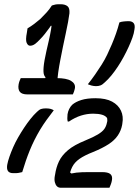

<svg xmlns="http://www.w3.org/2000/svg" viewBox="-20 -809 656 907"><path d="M395 -411Q414 -435 430 -458Q446 -481 460.5 -504Q475 -527 486.5 -551Q498 -575 508.5 -600Q519 -625 528 -650.5Q537 -676 544 -703Q549 -705 553.5 -706Q558 -707 563.5 -707.5Q569 -708 574.5 -708.5Q580 -709 587 -709Q604 -709 611.5 -699.5Q619 -690 615 -669Q613 -652 605.5 -631Q598 -610 587.5 -587Q577 -564 564 -540Q551 -516 536.5 -494Q522 -472 506.5 -453Q491 -434 475 -420Q464 -409 454.5 -405.5Q445 -402 433 -402Q427 -402 422 -403Q417 -404 412 -405Q407 -406 403 -408Q399 -410 395 -411ZM234 -288Q217 -266 200 -242.5Q183 -219 169 -195.5Q155 -172 143 -148Q131 -124 121 -99.5Q111 -75 102 -49Q93 -23 85 4Q81 5 76 6Q71 7 66.5 8Q62 9 56 9Q50 9 43 9Q25 9 18 -0.5Q11 -10 14 -30Q17 -47 24.5 -68.5Q32 -90 42 -113Q52 -136 65.5 -159.5Q79 -183 93.5 -205Q108 -227 123.5 -246.5Q139 -266 154 -280Q165 -291 174 -294Q183 -297 196 -297Q202 -297 207.5 -296.5Q213 -296 217.5 -295Q222 -294 226.5 -292Q231 -290 234 -288ZM497 78Q494 78 478 78Q462 78 438 78Q414 78 387.5 78Q361 78 336.5 78Q312 78 293.5 78Q275 78 268 78Q256 78 249 71Q242 64 239 51.5Q236 39 239 22L240 17Q245 -18 258.5 -46.5Q272 -75 301 -99.5Q330 -124 382 -145Q421 -161 442.5 -174Q464 -187 473 -200Q482 -213 485 -229Q487 -235 487 -241Q487 -247 486 -251Q479 -262 462 -267Q445 -272 420 -272Q391 -272 362.5 -263Q334 -254 306 -235H300Q299 -238 298.5 -242Q298 -246 298 -250.5Q298 -255 298.5 -259.5Q299 -264 299 -269Q301 -282 306.5 -293.5Q312 -305 321 -314Q337 -328 364 -336.5Q391 -345 431 -345Q480 -345 509.5 -329Q539 -313 551.5 -286Q564 -259 558 -226L557 -219Q552 -192 536.5 -169Q521 -146 492.5 -127.5Q464 -109 420 -91Q379 -75 355.5 -58.5Q332 -42 321 -20Q310 2 304 37L303 -1L325 17H294Q319 9 341 6.5Q363 4 402 4H462Q490 4 501 13Q512 22 509 41Q508 46 507 51Q506 56 504 60.5Q502 65 500.5 69.5Q499 74 497 78ZM78 -440H247Q294 -440 315.5 -427Q337 -414 334 -393Q333 -389 332 -384.5Q331 -380 329.5 -376Q328 -372 326.5 -368.5Q325 -365 324 -363H110Q83 -363 73.5 -375.5Q64 -388 68 -411Q69 -416 70 -419.5Q71 -423 72.5 -427Q74 -431 75.5 -434Q77 -437 78 -440ZM251 -417H186L195 -444Q191 -448 188.5 -454Q186 -460 185.5 -469.5Q185 -479 186 -492Q187 -505 190.5 -525Q194 -545 199.5 -569Q205 -593 211 -619Q217 -645 221 -669Q225 -693 227 -712L235 -687H205L232 -707Q224 -692 213.5 -677.5Q203 -663 192 -649Q181 -635 168 -622Q156 -609 145 -601Q134 -593 122 -593Q112 -593 106 -606.5Q100 -620 107 -655L110 -675Q127 -685 141.5 -696Q156 -707 170 -719Q185 -734 199 -749Q213 -764 225 -783Q229 -784 233.5 -785.5Q238 -787 243.5 -788Q249 -789 254.5 -789Q260 -789 266 -789Q287 -789 298.5 -780Q310 -771 308 -746Q306 -730 301.5 -705Q297 -680 290.5 -650.5Q284 -621 277.5 -589Q271 -557 265 -526Q259 -495 255 -467Q251 -439 251 -417Z"/></svg>

Font: Rec Mono Duotone
Style: Italic
Weight: 400
Italic angle: -10°
Monospace: yes
Version: Version 1.085; ttfautohint (v1.8.4.7-5d5b)